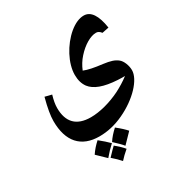

<svg xmlns="http://www.w3.org/2000/svg" viewBox="-191 -651 1017 1086"><g transform="rotate(-30 318.0 -108.0)"><path d="M251 117C304 117 357 105 410 80C518 30 597 -55 597 -116C597 -146 583 -183 563 -198C543 -214 518 -222 472 -228C420 -234 380 -242 354 -253C365 -280 380 -305 400 -327C441 -373 490 -401 526 -401C538 -401 548 -395 558 -382L602 -391C589 -476 560 -520 514 -520C485 -520 453 -506 420 -479C353 -423 303 -329 303 -254C303 -220 311 -193 327 -171C355 -134 411 -113 500 -108C514 -107 530 -107 546 -107C519 -86 489 -68 458 -52C393 -20 322 -1 263 -1C170 -1 123 -49 123 -142C123 -165 128 -192 137 -222L93 -233C76 -170 68 -122 68 -88C68 45 132 117 251 117ZM351 117C328 138 310 158 296 180C322 204 341 223 351 236C371 215 392 193 412 173C399 158 379 139 351 117ZM230 130C209 149 190 170 175 193C194 211 213 229 232 248C253 223 273 202 292 185C275 168 254 149 230 130ZM294 202C286 209 270 226 244 253C266 272 283 289 296 304C310 288 328 271 348 254C336 239 318 222 294 202Z"/></g></svg>

Font: Noto Naskh Arabic UI
Style: Bold
Weight: 700
Designer: Monotype Design Team, David Williams, Mohamad Dakak and Nizar Qandah
Foundry: Monotype Imaging Inc.
Version: Version 2.016